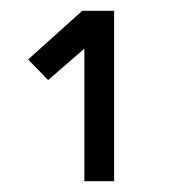

<svg xmlns="http://www.w3.org/2000/svg" viewBox="-20 -653 320 355"><path d="M191 -633V-318H136V-563L69 -505L32 -543L132 -633Z"/></svg>

Font: Tajawal
Style: Regular
Weight: 400
Designer: Boutros Fonts
Foundry: Created by Boutros International 2017
Version: Version 1.700